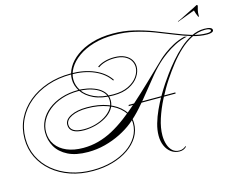

<svg xmlns="http://www.w3.org/2000/svg" viewBox="-207 -1274 2289 1803"><g transform="rotate(-15 937.0 -372.5)"><path d="M1328 271Q1283 271 1248 246Q1213 221 1193.5 177.5Q1174 134 1174 78Q1174 22 1191.5 -39Q1209 -100 1237 -161Q1265 -222 1297.5 -278.5Q1330 -335 1361.5 -382Q1393 -429 1417 -461Q1454 -512 1501.5 -567.5Q1549 -623 1604 -672Q1659 -721 1720 -751.5Q1781 -782 1845 -782Q1884 -782 1904 -774Q1924 -766 1924 -749Q1924 -737 1907.5 -730Q1891 -723 1864 -723Q1793 -723 1718.5 -745.5Q1644 -768 1563.5 -801Q1483 -834 1396 -867Q1309 -900 1213.5 -922.5Q1118 -945 1013 -945Q901 -945 812.5 -918.5Q724 -892 662.5 -847.5Q601 -803 569 -749Q537 -695 537 -640Q537 -581 573 -527.5Q609 -474 682 -441Q755 -408 865 -408Q953 -408 1012.5 -437.5Q1072 -467 1102.5 -511.5Q1133 -556 1133 -601Q1133 -636 1114.5 -666Q1096 -696 1057.5 -714.5Q1019 -733 960 -733Q912 -733 870.5 -721Q829 -709 801 -688L793 -695Q823 -718 867 -730.5Q911 -743 960 -743Q1022 -743 1062.5 -723Q1103 -703 1123 -671.5Q1143 -640 1143 -603Q1143 -555 1111.5 -507.5Q1080 -460 1018 -429Q956 -398 864 -398Q750 -398 674.5 -433.5Q599 -469 561.5 -525.5Q524 -582 524 -645Q524 -702 556 -758Q588 -814 650 -860Q712 -906 801.5 -933.5Q891 -961 1005 -961Q1109 -961 1204.5 -938Q1300 -915 1388.5 -881.5Q1477 -848 1558.5 -814.5Q1640 -781 1715.5 -758Q1791 -735 1861 -735Q1885 -735 1895 -739.5Q1905 -744 1905 -752Q1905 -760 1891 -765.5Q1877 -771 1852 -771Q1783 -771 1719.5 -738.5Q1656 -706 1600 -653.5Q1544 -601 1495 -538Q1446 -475 1405 -413Q1353 -335 1308.5 -247.5Q1264 -160 1236.5 -74.5Q1209 11 1209 85Q1209 132 1222 172.5Q1235 213 1261.5 237.5Q1288 262 1328 262Q1349 262 1364.5 255Q1380 248 1393 236L1395 244Q1382 257 1366 264Q1350 271 1328 271ZM495 238Q377 238 277.5 204Q178 170 104.5 108Q31 46 -9.5 -37.5Q-50 -121 -50 -220Q-50 -323 -7 -411Q36 -499 114 -564Q192 -629 297.5 -665Q403 -701 527 -701Q655 -701 753.5 -659Q852 -617 904 -540L897 -533Q846 -609 750.5 -650Q655 -691 527 -691Q405 -691 301.5 -656Q198 -621 121.5 -557.5Q45 -494 2.5 -408Q-40 -322 -40 -220Q-40 -123 0 -41Q40 41 112 101Q184 161 281.5 194.5Q379 228 495 228Q597 228 684 203.5Q771 179 835.5 135Q900 91 936 31.5Q972 -28 972 -98Q972 -170 923 -225.5Q874 -281 788 -313Q702 -345 592 -345Q498 -345 440 -316.5Q382 -288 382 -243Q382 -163 516 -163Q571 -163 624.5 -177.5Q678 -192 721 -218.5Q764 -245 790 -281Q816 -317 816 -362Q816 -406 790.5 -437Q765 -468 725 -487Q685 -506 640 -514.5Q595 -523 556 -523Q466 -523 393.5 -499Q321 -475 269.5 -433.5Q218 -392 190 -339Q162 -286 162 -228Q162 -157 199.5 -104.5Q237 -52 304.5 -23.5Q372 5 463 5Q539 5 610 -14Q681 -33 749.5 -69.5Q818 -106 889 -159.5Q960 -213 1037 -281.5Q1114 -350 1200.5 -433Q1287 -516 1387 -612Q1406 -630 1444 -658.5Q1482 -687 1534 -715Q1586 -743 1646 -758L1672 -753Q1608 -740 1553 -711.5Q1498 -683 1457 -653Q1416 -623 1393 -603Q1335 -552 1281 -487Q1227 -422 1172.5 -353Q1118 -284 1060.5 -219Q1003 -154 940 -103Q885 -59 814 -23.5Q743 12 662.5 33Q582 54 497 54Q379 54 302.5 15.5Q226 -23 189 -87Q152 -151 152 -228Q152 -288 180 -343Q208 -398 261 -440.5Q314 -483 389 -508Q464 -533 557 -533Q593 -533 639 -524.5Q685 -516 728 -496Q771 -476 798.5 -442.5Q826 -409 826 -360Q826 -313 799 -275Q772 -237 726.5 -210Q681 -183 626.5 -168.5Q572 -154 516 -153Q372 -153 372 -243Q372 -293 433 -324Q494 -355 592 -355Q705 -355 793 -322Q881 -289 931.5 -231Q982 -173 982 -98Q982 -26 945.5 35Q909 96 843 141.5Q777 187 688 212.5Q599 238 495 238ZM973 -264 979 -275H1431V-264ZM1628 -909 1627 -913Q1642 -918 1672.5 -933.5Q1703 -949 1737.5 -966Q1772 -983 1799.5 -997Q1827 -1011 1836 -1016Q1845 -1016 1845 -1005Q1840 -990 1835 -967.5Q1830 -945 1830 -924Q1830 -920 1830 -916Q1830 -912 1831 -907Q1831 -905 1827 -905Q1825 -905 1822 -908Q1815 -924 1809 -939.5Q1803 -955 1799 -973Z"/></g></svg>

Font: Ballet 24pt
Style: Regular
Weight: 400
Designer: Maximiliano R. Sproviero
Foundry: Omnibus-Type
Version: Version 1.100